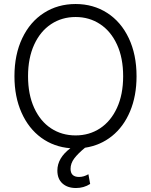

<svg xmlns="http://www.w3.org/2000/svg" viewBox="-20 -737 761 966"><path d="M407.7 6.3Q372.1 35.6 353.5 60.3Q335 85 335 112.3Q335 153.3 377.9 153.3Q401.4 153.3 424.8 139.6L433.6 188.5Q401.9 209 362.3 209Q319.8 209 294.2 186Q268.6 163.1 268.6 121.1Q268.6 58.1 334 8.8Q251.5 2.4 187.7 -43.9Q124 -90.3 88.4 -170.2Q52.7 -250 52.7 -353.5Q52.7 -462.4 92 -544.9Q131.3 -627.4 201.2 -672.1Q271 -716.8 360.4 -716.8Q449.2 -716.8 519 -672.1Q588.9 -627.4 627.9 -544.9Q667 -462.4 667 -353.5Q667 -254.4 634.5 -177Q602.1 -99.6 543.5 -52.5Q484.9 -5.4 407.7 6.3ZM360.4 -651.4Q291.5 -651.4 237.3 -615.7Q183.1 -580.1 152.1 -512.7Q121.1 -445.3 121.1 -353.5Q121.1 -261.7 151.9 -194.3Q182.6 -127 236.8 -91.3Q291 -55.7 360.4 -55.7Q429.2 -55.7 483.4 -91.3Q537.6 -127 568.6 -194.3Q599.6 -261.7 599.6 -353.5Q599.6 -445.8 568.6 -512.9Q537.6 -580.1 483.4 -615.7Q429.2 -651.4 360.4 -651.4Z"/></svg>

Font: Pretendard JP Light
Style: Regular
Weight: 300
Designer: Base glyphs from Inter by Rasmus Andersson; Hangeul glyphs from Noto Sans CJK(Source Han Sans) by Jang Soo-young and Kan
Foundry: Kil Hyung-jin
Version: Version 1.309